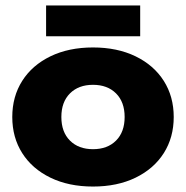

<svg xmlns="http://www.w3.org/2000/svg" viewBox="-20 -669 682 704"><path d="M149 -649H494V-536H149ZM25 -240Q25 -315 61.5 -372.5Q98 -430 165 -462.5Q232 -495 321 -495Q410 -495 477 -462.5Q544 -430 580.5 -372.5Q617 -315 617 -240Q617 -165 580.5 -107.5Q544 -50 477 -17.5Q410 15 321 15Q232 15 165 -17.5Q98 -50 61.5 -107.5Q25 -165 25 -240ZM437 -240Q437 -295 405.5 -326.5Q374 -358 321 -358Q268 -358 236.5 -326.5Q205 -295 205 -240Q205 -185 236.5 -153.5Q268 -122 321 -122Q374 -122 405.5 -153.5Q437 -185 437 -240Z"/></svg>

Font: Prompt
Style: Bold
Weight: 700
Designer: Katatrad Team
Foundry: CadsonDemak
Version: Version 1.000